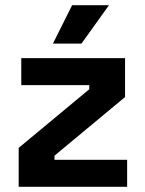

<svg xmlns="http://www.w3.org/2000/svg" viewBox="-20 -720 558 740"><path d="M470 0H52V-150L324 -376V-392H62V-496H462V-346L190 -120V-104H470ZM294 -552H184L258 -700H400Z"/></svg>

Font: Space Grotesk Variable Light
Style: Regular
Weight: 300
Designer: Florian Karsten
Foundry: Florian Karsten
Version: Version 2.000